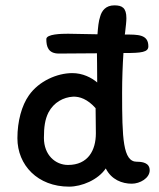

<svg xmlns="http://www.w3.org/2000/svg" viewBox="-20 -694 593 717"><path d="M200 -494 342 -495C342 -479 343 -445 343 -386C322 -404 289 -421 250 -421C193 -421 125 -391 88 -338C61 -300 45 -241 45 -178C45 -77 121 3 238 3C285 3 346 -22 375 -65C396 -23 436 -8 472 -8C503 -8 539 -29 539 -58C539 -87 510 -90 491 -90C439 -90 436 -177 436 -348C436 -399 438 -451 441 -496H446C508 -496 534 -499 534 -521C534 -566 495 -565 446 -565C446 -567 447 -569 447 -571C450 -598 452 -613 452 -626C452 -665 436 -674 407 -674C375 -674 360 -654 354 -632C348 -615 346 -591 344 -566L234 -568C210 -568 153 -567 153 -548C153 -520 160 -494 200 -494ZM144 -179C144 -220 148 -248 161 -274C181 -312 217 -331 253 -333C277 -334 307 -324 337 -290C337 -263 338 -231 338 -196C338 -133 309 -78 234 -78C187 -78 144 -115 144 -179Z"/></svg>

Font: Itim
Style: Regular
Weight: 400
Designer: CadsonDemak Team
Foundry: Pablo Impallari
Version: Version 1.002;PS 001.002;hotconv 1.0.88;makeotf.lib2.5.64775